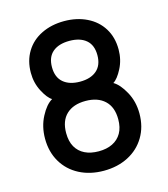

<svg xmlns="http://www.w3.org/2000/svg" viewBox="-106 -759 764 871"><g transform="rotate(-15 276.0 -323.5)"><path d="M275.4 27.3Q210.9 27.3 160.6 1.2Q110.4 -24.9 82.3 -72.5Q54.2 -120.1 54.2 -182.1Q54.2 -238.8 78.4 -284.9Q102.5 -331.1 131.8 -347.7Q111.3 -359.9 90.3 -399.9Q69.3 -439.9 69.3 -487.3Q69.3 -543.9 95.5 -586.7Q121.6 -629.4 168.7 -652.3Q215.8 -675.3 275.4 -675.3Q334.5 -675.3 381.6 -652.3Q428.7 -629.4 455.1 -586.9Q481.4 -544.4 481.4 -487.3Q481.4 -439.5 460.7 -399.2Q439.9 -358.9 418.9 -346.2Q447.3 -330.1 472.4 -284.4Q497.6 -238.8 497.6 -182.1Q497.6 -120.1 469.2 -72.5Q440.9 -24.9 390.4 1.2Q339.8 27.3 275.4 27.3ZM275.4 -391.1Q325.2 -391.1 353.5 -415.5Q381.8 -439.9 381.8 -487.3Q381.8 -534.7 353.5 -558.6Q325.2 -582.5 275.4 -582.5Q225.1 -582.5 196.8 -558.6Q168.5 -534.7 168.5 -487.3Q168.5 -439.9 197 -415.5Q225.6 -391.1 275.4 -391.1ZM275.4 -64Q313 -64 340.3 -77.4Q367.7 -90.8 382.8 -116.9Q397.9 -143.1 397.9 -182.1Q397.9 -239.3 365.2 -269.8Q332.5 -300.3 275.4 -300.3Q217.8 -300.3 185.5 -269.8Q153.3 -239.3 153.3 -182.1Q153.3 -143.1 168.2 -116.9Q183.1 -90.8 210.4 -77.4Q237.8 -64 275.4 -64Z"/></g></svg>

Font: Potro Sans Bangla
Style: Bold
Weight: 700
Designer: Jayed Ahsan Saad
Foundry: Codepotro
Version: Potro Sans Bangla;Version 0.996;CodepotroFonts;